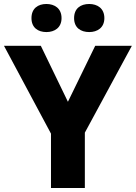

<svg xmlns="http://www.w3.org/2000/svg" viewBox="-20 -944 682 964"><path d="M138 -853C138 -805 171 -783 213 -783C254 -783 289 -805 289 -853C289 -902 254 -924 213 -924C171 -924 138 -902 138 -853ZM352 -853C352 -805 385 -783 428 -783C469 -783 504 -805 504 -853C504 -902 469 -924 428 -924C385 -924 352 -902 352 -853ZM321 -433 185 -714H0L236 -273V0H406V-278L642 -714H458Z"/></svg>

Font: Noto Sans Ethiopic ExtraBold
Style: Regular
Weight: 800
Designer: Monotype Design Team
Foundry: Monotype Imaging Inc.
Version: Version 2.102